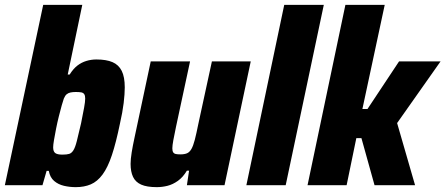

<svg xmlns="http://www.w3.org/2000/svg" viewBox="-25 -763 1835 791"><path d="M287 8Q262 8 238.5 2.5Q215 -3 198 -17.5Q181 -32 176 -59H167L150 0H-5L153 -743H314L254 -456H262Q277 -480 294 -493Q311 -506 331 -512Q351 -518 372 -518Q413 -518 438.5 -507Q464 -496 476.5 -471Q489 -446 489 -403Q489 -376 484.5 -338.5Q480 -301 469 -253Q453 -175 436 -124Q419 -73 397.5 -44Q376 -15 349 -3.5Q322 8 287 8ZM232 -126Q250 -126 260 -129Q270 -132 277.5 -144Q285 -156 291.5 -182Q298 -208 309 -255Q317 -295 321.5 -319.5Q326 -344 326 -357Q326 -369 322 -375Q318 -381 309.5 -382.5Q301 -384 287 -384Q275 -384 265.5 -382Q256 -380 249.5 -374.5Q243 -369 238 -357Q235 -349 229.5 -329.5Q224 -310 217.5 -284Q211 -258 206 -232.5Q201 -207 197.5 -186.5Q194 -166 194 -156Q194 -139 202.5 -132.5Q211 -126 232 -126Z M621 8Q580 8 556.5 -2.5Q533 -13 523 -34.5Q513 -56 513 -88Q513 -107 517.5 -135Q522 -163 529 -195L596 -510H758L700 -240Q693 -207 689 -185Q685 -163 685 -152Q685 -141 688.5 -135.5Q692 -130 699.5 -128.5Q707 -127 718 -127Q735 -127 745.5 -131.5Q756 -136 763.5 -149Q771 -162 777.5 -187Q784 -212 792 -252L848 -510H1008L900 0H745L754 -60H745Q729 -33 708 -18Q687 -3 665 2.5Q643 8 621 8Z M990 0 1146 -743H1309L1152 0Z M1242 0 1398 -743H1560L1468 -314H1489L1619 -510H1790L1611 -256L1685 0H1518L1464 -194H1443L1403 0Z"/></svg>

Font: Saira SemiCondensed ExtraBold
Style: Italic
Weight: 800
Width: 4
Italic angle: -12°
Designer: Hector Gatti with collaboration of the Omnibus-Type team
Foundry: Omnibus-Type
Version: Version 1.101